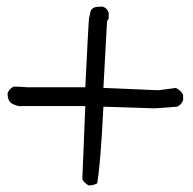

<svg xmlns="http://www.w3.org/2000/svg" viewBox="-20 -643 587 583"><path d="M249 -80Q232 -90 230 -100L239 -321H36Q15 -326 9 -335Q3 -344 3 -360Q9 -375 22 -380Q43 -380 63 -378H239Q249 -582 250.5 -588.5Q252 -595 254 -604Q256 -619 273 -622L290 -623Q305 -620 310 -604V-587L305 -578L294 -376L461 -369L514 -376Q523 -371 527.5 -367Q532 -363 536 -355V-339Q531 -324 517 -319L450 -314L294 -319Q285 -140 275 -86Q263 -80 249 -80Z"/></svg>

Font: Yozai
Style: Regular
Weight: 400
Designer: LXGW / Y.OzVox
Foundry: LXGW / Y.OzVox
Version: Version 0.861;October 22, 2024